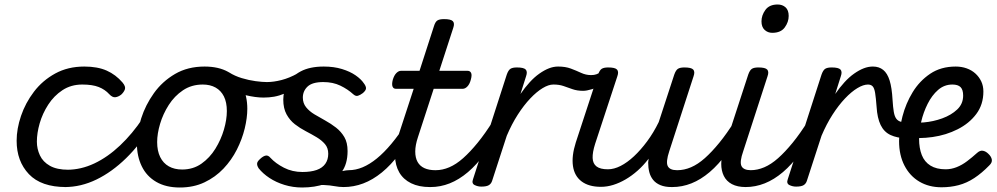

<svg xmlns="http://www.w3.org/2000/svg" viewBox="-20 -815 4434 854"><path d="M274 17Q163 17 108.5 -40.5Q54 -98 54 -189Q54 -242 73.5 -299.5Q93 -357 131 -407Q169 -457 225.5 -488Q282 -519 355 -519Q414 -519 454.5 -501Q495 -483 525 -448Q540 -430 535.5 -417.5Q531 -405 519 -394Q506 -384 493 -382.5Q480 -381 466 -396Q447 -417 419 -428Q391 -439 346 -439Q296 -439 258 -414Q220 -389 194.5 -349.5Q169 -310 156.5 -266.5Q144 -223 144 -185Q144 -153 157.5 -124Q171 -95 202 -77.5Q233 -60 284 -60Q298 -60 303.5 -48.5Q309 -37 307 -21.5Q305 -6 296.5 5.5Q288 17 274 17Z M268 17Q259 17 255 5.5Q251 -6 252.5 -21.5Q254 -37 261 -48.5Q268 -60 279 -60Q340 -60 399.5 -88Q459 -116 514 -168Q569 -220 615 -289Q621 -297 633 -292Q645 -287 653.5 -277.5Q662 -268 656 -259Q604 -173 541 -111.5Q478 -50 409 -16.5Q340 17 268 17Z M780 19Q718 19 675 -6Q632 -31 610.5 -75.5Q589 -120 589 -176Q589 -229 608 -288.5Q627 -348 664.5 -400.5Q702 -453 758.5 -486Q815 -519 890 -519Q952 -519 994.5 -495.5Q1037 -472 1058.5 -429.5Q1080 -387 1080 -331Q1080 -291 1068.5 -243.5Q1057 -196 1033.5 -149.5Q1010 -103 974 -65Q938 -27 889.5 -4Q841 19 780 19ZM790 -61Q839 -61 876 -87Q913 -113 938 -153.5Q963 -194 976 -238.5Q989 -283 989 -321Q989 -360 976 -386Q963 -412 939 -425.5Q915 -439 882 -439Q832 -439 794 -413.5Q756 -388 730.5 -348Q705 -308 692 -264Q679 -220 679 -183Q679 -144 692.5 -116.5Q706 -89 731 -75Q756 -61 790 -61Z M1152 -381Q1117 -381 1071 -392Q1025 -403 985 -430Q965 -444 966.5 -460.5Q968 -477 979.5 -487.5Q991 -498 999 -493Q1024 -477 1055.5 -467.5Q1087 -458 1117 -454Q1147 -450 1167 -450Q1197 -450 1232 -459Q1267 -468 1303 -488Q1317 -496 1327.5 -485.5Q1338 -475 1336.5 -458.5Q1335 -442 1313 -430Q1276 -411 1249 -400Q1222 -389 1199.5 -385Q1177 -381 1152 -381Z M1394 -17Q1423 -29 1449.5 -38.5Q1476 -48 1497.5 -53Q1519 -58 1533 -58Q1542 -58 1544 -46.5Q1546 -35 1542 -20.5Q1538 -6 1529.5 5.5Q1521 17 1509 17Q1489 17 1468 13Q1447 9 1421.5 8Q1396 7 1362 13ZM1324 19Q1283 19 1245.5 7.5Q1208 -4 1178.5 -23.5Q1149 -43 1130 -67Q1124 -76 1123.5 -86Q1123 -96 1138 -109Q1151 -121 1162 -123Q1173 -125 1183 -113Q1206 -88 1243 -69Q1280 -50 1325 -50Q1363 -50 1388.5 -59Q1414 -68 1427 -86.5Q1440 -105 1440 -131Q1440 -157 1425.5 -174Q1411 -191 1388.5 -204.5Q1366 -218 1340 -231.5Q1314 -245 1291.5 -262.5Q1269 -280 1254.5 -306.5Q1240 -333 1240 -372Q1240 -409 1258.5 -442.5Q1277 -476 1317.5 -497.5Q1358 -519 1420 -519Q1465 -519 1501 -508Q1537 -497 1561.5 -480Q1586 -463 1598 -445Q1608 -432 1608 -422.5Q1608 -413 1594 -401Q1582 -392 1572 -389Q1562 -386 1551 -396Q1527 -418 1494 -434Q1461 -450 1418 -450Q1369 -450 1348 -430Q1327 -410 1327 -381Q1327 -356 1341.5 -338Q1356 -320 1378.5 -306.5Q1401 -293 1426.5 -279Q1452 -265 1474.5 -247.5Q1497 -230 1511.5 -205.5Q1526 -181 1526 -143Q1526 -85 1499 -49Q1472 -13 1426 3Q1380 19 1324 19Z M1508 17Q1494 17 1487.5 5.5Q1481 -6 1483.5 -20.5Q1486 -35 1498 -46.5Q1510 -58 1531 -58Q1562 -58 1593 -71Q1624 -84 1656 -110Q1688 -136 1721 -175.5Q1754 -215 1788 -268Q1797 -282 1808.5 -281Q1820 -280 1827 -270.5Q1834 -261 1829 -249Q1794 -181 1756.5 -131Q1719 -81 1678.5 -48Q1638 -15 1595.5 1Q1553 17 1508 17Z M1892 17Q1843 17 1808.5 0Q1774 -17 1756 -48Q1738 -79 1737 -121.5Q1736 -164 1753 -215L1820 -420H1741Q1730 -420 1726 -430Q1722 -440 1727 -460Q1733 -480 1743 -490Q1753 -500 1763 -500H1846L1910 -698Q1916 -718 1925.5 -724Q1935 -730 1955 -730Q1986 -730 1994.5 -720.5Q2003 -711 1996 -691L1934 -500H2060Q2071 -500 2075.5 -490.5Q2080 -481 2074 -460Q2069 -441 2059 -430.5Q2049 -420 2038 -420H1909L1839 -205Q1827 -169 1827 -141Q1827 -113 1837.5 -94.5Q1848 -76 1868 -67Q1888 -58 1916 -58Q1930 -58 1935.5 -46.5Q1941 -35 1939 -20.5Q1937 -6 1925 5.5Q1913 17 1892 17Z M1895 17Q1881 17 1874.5 5.5Q1868 -6 1870.5 -20.5Q1873 -35 1885 -46.5Q1897 -58 1918 -58Q1948 -58 1978.5 -71Q2009 -84 2040 -111.5Q2071 -139 2104.5 -180Q2138 -221 2173 -277Q2182 -290 2194 -289Q2206 -288 2212.5 -278.5Q2219 -269 2213 -257Q2177 -187 2139 -135Q2101 -83 2061.5 -49.5Q2022 -16 1980.5 0.5Q1939 17 1895 17Z M2121 15Q2105 15 2091 8Q2077 1 2084 -18L2234 -483Q2241 -503 2250.5 -509Q2260 -515 2279 -515Q2310 -515 2318.5 -505.5Q2327 -496 2320 -476L2295 -397Q2315 -426 2336 -449Q2357 -472 2379 -487.5Q2401 -503 2421.5 -511Q2442 -519 2462 -519Q2481 -519 2488 -507Q2495 -495 2491 -479Q2487 -463 2474 -451Q2461 -439 2441 -439Q2420 -439 2393.5 -423Q2367 -407 2338.5 -377Q2310 -347 2283 -305Q2256 -263 2234 -211L2169 -11Q2165 2 2154.5 8.5Q2144 15 2121 15Z M2574 -411Q2547 -411 2526 -418.5Q2505 -426 2486 -432.5Q2467 -439 2442 -439Q2423 -439 2417 -451Q2411 -463 2415 -479Q2419 -495 2431.5 -507Q2444 -519 2463 -519Q2495 -519 2519 -510Q2543 -501 2564.5 -491Q2586 -481 2609 -481Q2623 -481 2632.5 -484.5Q2642 -488 2651 -494Q2663 -503 2671.5 -496Q2680 -489 2681 -476Q2682 -463 2671 -454Q2639 -426 2614 -418.5Q2589 -411 2574 -411Z M2653 16Q2599 16 2567 -8Q2535 -32 2528.5 -76.5Q2522 -121 2541 -181L2640 -483Q2647 -503 2656.5 -509Q2666 -515 2685 -515Q2716 -515 2724.5 -505.5Q2733 -496 2726 -476L2627 -175Q2615 -137 2616 -112Q2617 -87 2633.5 -74.5Q2650 -62 2684 -62Q2711 -62 2740.5 -77Q2770 -92 2800 -120Q2830 -148 2858.5 -186.5Q2887 -225 2910 -272L2979 -483Q2986 -503 2995.5 -509Q3005 -515 3024 -515Q3055 -515 3063.5 -505.5Q3072 -496 3065 -476L2957 -143Q2941 -95 2950 -76.5Q2959 -58 2991 -58Q3005 -58 3011 -46.5Q3017 -35 3014.5 -20.5Q3012 -6 3000 5.5Q2988 17 2967 17Q2938 17 2917.5 8.5Q2897 0 2885 -15Q2873 -30 2868 -49.5Q2863 -69 2863 -92L2865 -109Q2842 -79 2816 -56Q2790 -33 2762.5 -17Q2735 -1 2707.5 7.5Q2680 16 2653 16Z M2970 17Q2956 17 2949.5 5.5Q2943 -6 2945.5 -20.5Q2948 -35 2960 -46.5Q2972 -58 2993 -58Q3023 -58 3053.5 -71Q3084 -84 3115 -111.5Q3146 -139 3179.5 -180Q3213 -221 3248 -277Q3257 -290 3269 -289Q3281 -288 3287.5 -278.5Q3294 -269 3288 -257Q3252 -187 3214 -135Q3176 -83 3136.5 -49.5Q3097 -16 3055.5 0.5Q3014 17 2970 17Z M3297 17Q3260 17 3235.5 4Q3211 -9 3199.5 -32.5Q3188 -56 3188 -86Q3188 -116 3200 -152L3308 -483Q3315 -503 3324.5 -509Q3334 -515 3353 -515Q3384 -515 3392.5 -505.5Q3401 -496 3394 -476L3286 -143Q3269 -95 3278 -76.5Q3287 -58 3320 -58Q3334 -58 3340 -46.5Q3346 -35 3343.5 -20.5Q3341 -6 3329.5 5.5Q3318 17 3297 17ZM3415 -669Q3395 -669 3381 -682Q3367 -695 3367 -720Q3367 -747 3384.5 -771Q3402 -795 3439 -795Q3460 -795 3474 -782.5Q3488 -770 3488 -744Q3488 -717 3470.5 -693Q3453 -669 3415 -669Z M3296 17Q3282 17 3275.5 5.5Q3269 -6 3271.5 -20.5Q3274 -35 3286 -46.5Q3298 -58 3319 -58Q3349 -58 3379.5 -71Q3410 -84 3441 -111.5Q3472 -139 3505.5 -180Q3539 -221 3574 -277Q3583 -290 3595 -289Q3607 -288 3613.5 -278.5Q3620 -269 3614 -257Q3578 -187 3540 -135Q3502 -83 3462.5 -49.5Q3423 -16 3381.5 0.5Q3340 17 3296 17Z M3521 15Q3505 15 3491 8Q3477 1 3484 -18L3634 -483Q3641 -503 3650.5 -509Q3660 -515 3679 -515Q3710 -515 3718.5 -505.5Q3727 -496 3720 -476L3695 -397Q3715 -426 3736 -449Q3757 -472 3779 -487.5Q3801 -503 3821.5 -511Q3842 -519 3862 -519Q3881 -519 3888 -507Q3895 -495 3891 -479Q3887 -463 3874 -451Q3861 -439 3841 -439Q3820 -439 3793.5 -423Q3767 -407 3738.5 -377Q3710 -347 3683 -305Q3656 -263 3634 -211L3569 -11Q3565 2 3554.5 8.5Q3544 15 3521 15Z M4011 -200Q3970 -201 3941 -214.5Q3912 -228 3897 -259Q3882 -290 3879 -340Q3876 -380 3872.5 -401.5Q3869 -423 3861.5 -431Q3854 -439 3840 -439Q3821 -439 3815.5 -451Q3810 -463 3814 -479Q3818 -495 3831 -507Q3844 -519 3863 -519Q3890 -519 3908.5 -504Q3927 -489 3937 -457Q3947 -425 3950 -371Q3952 -338 3955.5 -317.5Q3959 -297 3967 -286.5Q3975 -276 3990 -272.5Q4005 -269 4028 -269Q4045 -269 4050.5 -258.5Q4056 -248 4053.5 -234.5Q4051 -221 4040 -210.5Q4029 -200 4011 -200Z M4168 18Q4112 18 4069.5 -7Q4027 -32 4003 -78.5Q3979 -125 3979 -187Q3979 -239 3994 -297Q4009 -355 4039.5 -405Q4070 -455 4117.5 -487Q4165 -519 4231 -519Q4257 -519 4279.5 -511Q4302 -503 4318.5 -488Q4335 -473 4344.5 -453Q4354 -433 4354 -408Q4354 -350 4322.5 -308Q4291 -266 4239.5 -240Q4188 -214 4128 -205.5Q4068 -197 4012 -204L4015 -273Q4047 -267 4089 -270.5Q4131 -274 4171 -288.5Q4211 -303 4237.5 -328Q4264 -353 4264 -390Q4264 -416 4252.5 -427.5Q4241 -439 4216 -439Q4180 -439 4152.5 -415Q4125 -391 4106 -353Q4087 -315 4077.5 -274Q4068 -233 4068 -198Q4068 -156 4080 -125.5Q4092 -95 4118.5 -78.5Q4145 -62 4186 -62Q4211 -62 4235 -71.5Q4259 -81 4281.5 -98Q4304 -115 4325 -134Q4339 -147 4352 -144.5Q4365 -142 4376 -131Q4389 -119 4391.5 -105.5Q4394 -92 4380 -79Q4347 -45 4313.5 -23Q4280 -1 4244 8.5Q4208 18 4168 18Z"/></svg>

Font: Playwrite DK Loopet
Style: Regular
Weight: 400
Designer: Veronika Burian, José Scaglione
Foundry: TypeTogether
Version: Version 1.002